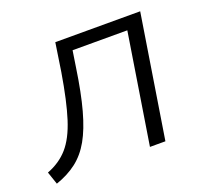

<svg xmlns="http://www.w3.org/2000/svg" viewBox="-101 -594 758 712"><g transform="rotate(-20 278.0 -237.5)"><path d="M9 10 -8 -40Q42 -59 74 -95.5Q106 -132 127 -198Q148 -264 166 -373L183 -485H518L441 0H380L449 -435H233L223 -370Q209 -275 191 -209.5Q173 -144 149 -101.5Q125 -59 90.5 -32.5Q56 -6 9 10Z"/></g></svg>

Font: Nunito Sans Light
Style: Italic
Weight: 300
Italic angle: -9°
Designer: Vernon Adams
Foundry: Vernon Adams
Version: Version 3.006; ttfautohint (v1.8.3)